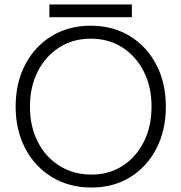

<svg xmlns="http://www.w3.org/2000/svg" viewBox="-20 -827 812 859"><path d="M389 12Q290 12 213.5 -34Q137 -80 93.5 -162Q50 -244 50 -350Q50 -457 93 -538.5Q136 -620 211.5 -666Q287 -712 386 -712Q485 -712 561 -665.5Q637 -619 679.5 -537.5Q722 -456 722 -350Q722 -244 679.5 -162Q637 -80 562 -34Q487 12 389 12ZM389 -46Q468 -46 528.5 -85Q589 -124 623.5 -192.5Q658 -261 658 -350Q658 -439 623 -507.5Q588 -576 527 -615Q466 -654 386 -654Q307 -654 245.5 -615Q184 -576 149 -507.5Q114 -439 114 -350Q114 -261 149 -192.5Q184 -124 246.5 -85Q309 -46 389 -46ZM201 -750V-807H570V-750Z"/></svg>

Font: Figtree Light Light
Style: Regular
Weight: 300
Version: Version 2.001;gftools[0.9.30]